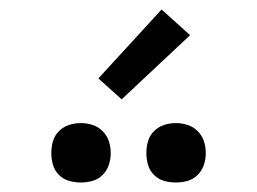

<svg xmlns="http://www.w3.org/2000/svg" viewBox="-20 -992 540 404"><path d="M350 -608Q337 -608 325 -611.5Q313 -615 304 -624Q295 -633 291.5 -645Q288 -657 288 -670Q288 -683 291.5 -695Q295 -707 304 -716Q313 -725 325 -729Q337 -733 350 -733Q363 -733 375 -729Q387 -725 396 -716Q405 -707 409 -695Q413 -683 413 -670Q413 -657 409 -645Q405 -633 396 -624Q387 -615 375 -611.5Q363 -608 350 -608ZM150 -608Q137 -608 125 -611.5Q113 -615 104 -624Q95 -633 91.5 -645Q88 -657 88 -670Q88 -683 91.5 -695Q95 -707 104 -716Q113 -725 125 -729Q137 -733 150 -733Q163 -733 175 -729Q187 -725 196 -716Q205 -707 209 -695Q213 -683 213 -670Q213 -657 209 -645Q205 -633 196 -624Q187 -615 175 -611.5Q163 -608 150 -608ZM236 -783 187 -827 320 -972 380 -918Z"/></svg>

Font: Iosevka Gothic
Style: Regular
Weight: 400
Monospace: yes
Designer: Belleve Invis
Foundry: Belleve Invis
Version: Version 15.5.1; ttfautohint (v1.8.4)